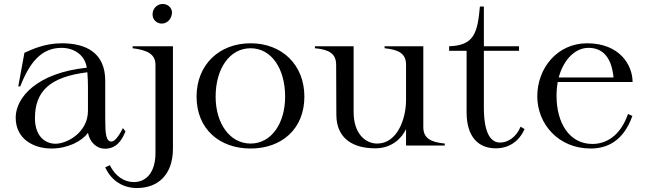

<svg xmlns="http://www.w3.org/2000/svg" viewBox="-20 -733 3251 967"><path d="M239 15C321 15 392 -21 423 -64C433 -13 470 16 508 16C545 16 583 1 612 -71L599 -88C576 -42 556 -20 541 -20C514 -21 510 -58 510 -134V-326C510 -470 410 -515 291 -515C208 -515 144 -486 103 -467L72 -298H82C130 -421 190 -492 290 -492C353 -492 408 -456 417 -392C165 -366 59 -241 59 -141C59 -32 150 15 239 15ZM259 -9C203 -10 156 -51 156 -138C156 -272 230 -346 420 -369C422 -349 423 -311 423 -296V-175C423 -66 318 -9 259 -9Z M670 214C772 214 851 151 851 15V-500H648V-490C719 -481 763 -462 763 -407V38C763 132 719 184 654 184C606 184 561 155 533 99L510 110C542 180 602 214 670 214ZM843 -652C854 -680 837 -704 814 -711C789 -718 761 -706 751 -678C742 -648 757 -623 782 -616C805 -609 834 -622 843 -652Z M1242 15C1399 15 1513 -84 1513 -246C1513 -408 1399 -515 1242 -515C1085 -515 970 -408 970 -246C970 -84 1085 15 1242 15ZM1242 -10C1137 -10 1066 -112 1066 -246C1066 -388 1137 -490 1242 -490C1347 -490 1416 -388 1416 -246C1416 -112 1347 -10 1242 -10Z M1870 14C1955 14 2005 -39 2025 -83V0H2220V-10C2150 -17 2112 -36 2112 -93V-500H1917V-490C1987 -483 2025 -464 2025 -407V-229C2025 -133 1980 -10 1880 -10C1820 -10 1761 -60 1761 -169V-500H1566V-490C1635 -484 1673 -464 1673 -407L1674 -156C1674 -35 1758 14 1870 14Z M2242 -477H2330V-168C2330 -45 2388 14 2477 14C2540 14 2593 -18 2622 -83L2602 -95C2580 -42 2538 -15 2499 -15C2448 -15 2417 -68 2417 -192V-477H2594V-500H2417V-700H2397C2385 -567 2368 -504 2242 -500Z M2955 15C3035 15 3119 -20 3165 -149L3143 -159C3102 -42 3027 -8 2963 -8C2849 -8 2783 -112 2783 -250C2783 -275 2785 -298 2789 -320H3166C3166 -405 3101 -515 2937 -515C2787 -515 2686 -390 2686 -248C2686 -109 2792 15 2955 15ZM2794 -343C2819 -435 2878 -492 2944 -492C3006 -492 3059 -456 3070 -343Z"/></svg>

Font: Sprat
Style: Regular
Weight: 400
Designer: Ethan Nakache
Foundry: Collletttivo
Version: Version 2.000;Glyphs 3.2 (3217)